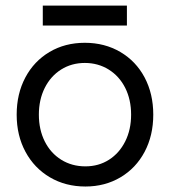

<svg xmlns="http://www.w3.org/2000/svg" viewBox="-20 -668 620 700"><path d="M40.8 -250Q40.8 -326 72.4 -385.5Q104 -445 160.5 -478.5Q217 -512 289.3 -512Q361.6 -512 418.7 -478.5Q475.7 -445 507.3 -385.5Q538.8 -326 538.8 -250Q538.8 -174 507.3 -114.5Q475.7 -55 419.2 -21.5Q362.6 12 291.4 12Q219.1 12 162 -21.5Q105 -55 72.9 -114.5Q40.8 -174 40.8 -250ZM458 -250Q458 -304.7 436.6 -347.5Q415.1 -390.2 376.4 -414.4Q337.6 -438.5 289.3 -438.5Q241 -438.5 202.7 -414.4Q164.5 -390.2 143.1 -347.4Q121.7 -304.6 121.7 -250Q121.7 -195.4 143.1 -152.6Q164.5 -109.8 203.3 -85.6Q242.1 -61.5 291.3 -61.5Q339.7 -61.5 377.4 -85.6Q415.2 -109.8 436.6 -152.6Q458 -195.4 458 -250ZM136 -647.5H442.7V-574.8H136Z"/></svg>

Font: Oak Sans Light
Style: Regular
Weight: 400
Designer: Erik Kennedy, Walven
Foundry: Erik Kennedy, Walven
Version: Version 1.100;Glyphs 3.1.2 (3151)